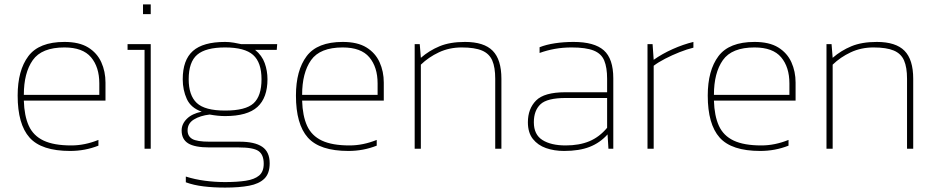

<svg xmlns="http://www.w3.org/2000/svg" viewBox="-20 -674 4233 870"><path d="M298 10Q168 10 114 -50.5Q60 -111 60 -241Q60 -355 108.5 -419.5Q157 -484 272 -484Q339 -484 379.5 -459Q420 -434 439 -392Q458 -350 458 -300V-218H88Q90 -149 110.5 -104Q131 -59 177.5 -37Q224 -15 303 -15Q364 -15 426 -40V-14Q365 10 298 10ZM88 -244H430V-296Q430 -370 392.5 -414.5Q355 -459 272 -459Q169 -459 128.5 -401.5Q88 -344 88 -244Z M628 -610V-654H663V-610ZM635 0V-448H558V-474H663V0Z M1000 176Q947 176 902 170.5Q857 165 822 152V126Q863 139 908.5 145Q954 151 1000 151Q1054 151 1093.5 145Q1133 139 1154 121.5Q1175 104 1175 68Q1175 27 1151.5 10.5Q1128 -6 1061 -6H929Q862 -6 832.5 -24.5Q803 -43 803 -83Q803 -112 826.5 -135.5Q850 -159 894 -168Q845 -185 826.5 -225.5Q808 -266 808 -315Q808 -402 854 -443Q900 -484 1000 -484Q1020 -484 1040 -480.5Q1060 -477 1073 -474H1236L1234 -448H1136Q1167 -423 1179.5 -388Q1192 -353 1192 -315Q1192 -231 1146.5 -189.5Q1101 -148 1000 -148Q968 -148 930 -155Q887 -150 858.5 -132.5Q830 -115 830 -83Q830 -57 851 -44.5Q872 -32 930 -32H1066Q1134 -32 1168 -9Q1202 14 1202 66Q1202 112 1178 135.5Q1154 159 1109 167.5Q1064 176 1000 176ZM1000 -173Q1093 -173 1129 -206Q1165 -239 1165 -315Q1165 -391 1127 -425Q1089 -459 1000 -459Q912 -459 873.5 -426Q835 -393 835 -315Q835 -242 871.5 -207.5Q908 -173 1000 -173Z M1559 10Q1429 10 1375 -50.5Q1321 -111 1321 -241Q1321 -355 1369.5 -419.5Q1418 -484 1533 -484Q1600 -484 1640.5 -459Q1681 -434 1700 -392Q1719 -350 1719 -300V-218H1349Q1351 -149 1371.5 -104Q1392 -59 1438.5 -37Q1485 -15 1564 -15Q1625 -15 1687 -40V-14Q1626 10 1559 10ZM1349 -244H1691V-296Q1691 -370 1653.5 -414.5Q1616 -459 1533 -459Q1430 -459 1389.5 -401.5Q1349 -344 1349 -244Z M1859 0V-474H1882L1887 -412Q1925 -445 1972 -464.5Q2019 -484 2087 -484Q2173 -484 2212.5 -444Q2252 -404 2252 -317V0H2224V-317Q2224 -369 2210.5 -400Q2197 -431 2164 -445Q2131 -459 2072 -459Q2016 -459 1969 -437Q1922 -415 1887 -381V0Z M2536 10Q2491 10 2454 -3Q2417 -16 2394.5 -44.5Q2372 -73 2372 -120Q2372 -181 2409 -218.5Q2446 -256 2542 -256H2731V-317Q2731 -368 2718 -399.5Q2705 -431 2670 -445Q2635 -459 2570 -459Q2530 -459 2494 -452.5Q2458 -446 2425 -434V-460Q2455 -472 2495 -478Q2535 -484 2579 -484Q2673 -484 2716 -446Q2759 -408 2759 -319V0H2737L2733 -65Q2699 -27 2652 -8.5Q2605 10 2536 10ZM2543 -15Q2605 -15 2650.5 -34Q2696 -53 2731 -95V-230H2544Q2459 -230 2429 -201.5Q2399 -173 2399 -120Q2399 -64 2438 -39.5Q2477 -15 2543 -15Z M2914 0V-474H2937L2942 -403Q2980 -430 3028 -451.5Q3076 -473 3122 -484V-458Q3093 -451 3059 -437.5Q3025 -424 2994 -408Q2963 -392 2942 -376V0Z M3425 10Q3295 10 3241 -50.5Q3187 -111 3187 -241Q3187 -355 3235.5 -419.5Q3284 -484 3399 -484Q3466 -484 3506.5 -459Q3547 -434 3566 -392Q3585 -350 3585 -300V-218H3215Q3217 -149 3237.5 -104Q3258 -59 3304.5 -37Q3351 -15 3430 -15Q3491 -15 3553 -40V-14Q3492 10 3425 10ZM3215 -244H3557V-296Q3557 -370 3519.5 -414.5Q3482 -459 3399 -459Q3296 -459 3255.5 -401.5Q3215 -344 3215 -244Z M3725 0V-474H3748L3753 -412Q3791 -445 3838 -464.5Q3885 -484 3953 -484Q4039 -484 4078.5 -444Q4118 -404 4118 -317V0H4090V-317Q4090 -369 4076.5 -400Q4063 -431 4030 -445Q3997 -459 3938 -459Q3882 -459 3835 -437Q3788 -415 3753 -381V0Z"/></svg>

Font: Kanit Thin
Style: Regular
Weight: 250
Designer: Katatrad Team
Foundry: CadsonDemak
Version: Version 2.000; ttfautohint (v1.8.3)